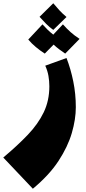

<svg xmlns="http://www.w3.org/2000/svg" viewBox="-100 -755 524 1175"><path d="M101 400 -80 209Q7 136 70 70Q133 4 167.5 -67.5Q202 -139 202 -227Q202 -259 196.5 -290.5Q191 -322 177 -353L307 -400Q333 -333 348.5 -256.5Q364 -180 364 -99Q364 -25 339.5 59Q315 143 258 230Q201 317 101 400ZM226 -572Q202 -589 182 -609.5Q162 -630 142 -652L226 -735Q246 -711 264 -691.5Q282 -672 307 -651ZM174 -427Q146 -445 119.5 -467Q93 -489 73 -513L160 -606Q176 -588 192 -572.5Q208 -557 226 -543L285 -606Q308 -580 332 -558.5Q356 -537 387 -517L299 -427Q281 -439 262.5 -453Q244 -467 228 -482Z"/></svg>

Font: Marhey ExtraBold
Style: Regular
Weight: 800
Designer: Nur Syamsi & Bustanul Arifin
Foundry: Namelatype
Version: Version 1.000; ttfautohint (v1.8.4.7-5d5b)